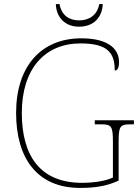

<svg xmlns="http://www.w3.org/2000/svg" viewBox="-20 -912 684 942"><path d="M368 -781C439 -781 482 -827 484 -892H467C457 -837 417 -812 368 -812C319 -812 282 -837 272 -892H254C256 -827 299 -781 368 -781ZM373 10C453 10 509 -1 562 -26V-214C562 -291 568 -302 618 -302H637V-322H445V-302H478C528 -302 534 -291 534 -214V-41C499 -24 439 -15 383 -15C175 -15 87 -150 87 -358C87 -573 199 -699 375 -699C507 -699 543 -654 543 -566C556 -566 564 -579 564 -608C564 -667 518 -724 379 -724C183 -724 59 -588 59 -358C59 -137 161 10 373 10Z"/></svg>

Font: Noto Serif Georgian Thin
Style: Regular
Weight: 100
Designer: Monotype Design Team, Akaki Razmadze
Foundry: Google LLC
Version: Version 2.003